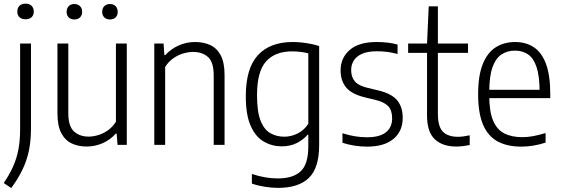

<svg xmlns="http://www.w3.org/2000/svg" viewBox="-34 -774 2999 1026"><path d="M26 231 -14 204Q17 158.5 36.2 115.2Q55.5 72 64.5 24Q73.5 -24 73.5 -84V-541.5H131.5V-89Q131.5 -22.5 120.5 30.8Q109.5 84 86.2 132.2Q63 180.5 26 231ZM102.5 -671Q82 -671 70.2 -682Q58.5 -693 58.5 -712Q58.5 -731.5 70.2 -743Q82 -754.5 102.5 -754.5Q123 -754.5 134.8 -743Q146.5 -731.5 146.5 -712Q146.5 -693 134.8 -682Q123 -671 102.5 -671Z M429 9Q384.5 9 349.2 -7.5Q314 -24 293.5 -62.8Q273 -101.5 273 -168V-541.5H331V-169.5Q331 -99 361.5 -71.5Q392 -44 439.5 -44Q463 -44 489.8 -51.8Q516.5 -59.5 541.8 -77Q567 -94.5 585.5 -123.5V-541.5H643.5V0H594L589.5 -60H585Q553.5 -25.5 513 -8.2Q472.5 9 429 9ZM553.5 -670Q535 -670 523.5 -681Q512 -692 512 -710.5Q512 -730 523.5 -741.2Q535 -752.5 553.5 -752.5Q572.5 -752.5 583.8 -741.2Q595 -730 595 -710.5Q595 -692 583.8 -681Q572.5 -670 553.5 -670ZM363.5 -670Q344.5 -670 333.2 -681Q322 -692 322 -710.5Q322 -730 333.2 -741.2Q344.5 -752.5 363.5 -752.5Q382 -752.5 393.5 -741.2Q405 -730 405 -710.5Q405 -692 393.5 -681Q382 -670 363.5 -670Z M790.5 0V-541.5H840L844.5 -479.5H849Q880 -513 921 -531.2Q962 -549.5 1008.5 -549.5Q1054 -549.5 1089.8 -533Q1125.5 -516.5 1145.8 -477.8Q1166 -439 1166 -373.5V0H1108V-371Q1108 -441.5 1077.8 -469Q1047.5 -496.5 997 -496.5Q973.5 -496.5 946.5 -488.8Q919.5 -481 893.5 -463.5Q867.5 -446 848.5 -416.5V0Z M1452.5 230Q1419 230 1381 224Q1343 218 1312 207V155.5Q1349.5 168 1383.8 173.8Q1418 179.5 1450 179.5Q1532 179.5 1572.8 141.5Q1613.5 103.5 1613.5 7.5V-54H1609.5Q1588.5 -28.5 1553.2 -10.2Q1518 8 1471 8Q1420 8 1376.2 -17Q1332.5 -42 1306 -100.5Q1279.5 -159 1279.5 -260Q1279.5 -409 1344.2 -479.2Q1409 -549.5 1530.5 -549.5Q1554 -549.5 1579.2 -546.8Q1604.5 -544 1628.2 -539.2Q1652 -534.5 1671.5 -528V0.5Q1671.5 124.5 1616 177.2Q1560.5 230 1452.5 230ZM1485 -43.5Q1522 -43.5 1557 -61Q1592 -78.5 1613.5 -113V-489Q1597 -493.5 1573.8 -496.5Q1550.5 -499.5 1527 -499.5Q1436 -499.5 1387.8 -445.8Q1339.5 -392 1339.5 -265.5Q1339.5 -177 1358.5 -129Q1377.5 -81 1410.8 -62.2Q1444 -43.5 1485 -43.5Z M1927.5 9.5Q1892 9.5 1859.5 4.2Q1827 -1 1796 -11V-62Q1832.5 -50.5 1864 -45.5Q1895.5 -40.5 1927.5 -40.5Q1995 -40.5 2028.2 -67Q2061.5 -93.5 2061.5 -141.5Q2061.5 -184.5 2040.5 -206.5Q2019.5 -228.5 1974.5 -239.5L1914.5 -254Q1844.5 -271.5 1815.2 -307.2Q1786 -343 1786 -398.5Q1786 -464 1834.5 -506.8Q1883 -549.5 1978.5 -549.5Q2010 -549.5 2037.2 -546.2Q2064.5 -543 2090.5 -536V-485.5Q2060.5 -493.5 2034.8 -496.8Q2009 -500 1979.5 -500Q1931 -500 1900.8 -486.5Q1870.5 -473 1856.5 -450.5Q1842.5 -428 1842.5 -400Q1842.5 -362.5 1862 -339.5Q1881.5 -316.5 1926.5 -305.5L1987 -291Q2059.5 -273.5 2088.8 -237.5Q2118 -201.5 2118 -144.5Q2118 -73 2068.8 -31.8Q2019.5 9.5 1927.5 9.5Z M2404 9Q2331 9 2289.5 -29.8Q2248 -68.5 2248 -156.5V-541.5L2257 -740H2306V-165.5Q2306 -97 2333 -70Q2360 -43 2413.5 -43Q2428 -43 2443.2 -45.2Q2458.5 -47.5 2476 -51V1Q2459 4.5 2440.5 6.8Q2422 9 2404 9ZM2147 -491.5V-541.5H2467V-491.5Z M2751.5 9.5Q2676 9.5 2624.8 -18.5Q2573.5 -46.5 2547.2 -108Q2521 -169.5 2521 -271Q2521 -370 2545.8 -431.5Q2570.5 -493 2615 -521.2Q2659.5 -549.5 2718.5 -549.5Q2777 -549.5 2819.2 -521.2Q2861.5 -493 2884 -431.5Q2906.5 -370 2906.5 -270V-249.5H2556V-294H2863L2849.5 -282.5Q2849.5 -366.5 2833.5 -414.8Q2817.5 -463 2788 -483.2Q2758.5 -503.5 2718 -503.5Q2677.5 -503.5 2646.5 -483.5Q2615.5 -463.5 2598 -415.2Q2580.5 -367 2580.5 -282.5V-263Q2580.5 -180 2600.2 -131.5Q2620 -83 2659.2 -62Q2698.5 -41 2757.5 -41Q2785 -41 2815 -46.5Q2845 -52 2881.5 -63V-12Q2846 -0.5 2814.2 4.5Q2782.5 9.5 2751.5 9.5Z"/></svg>

Font: Encode Sans SemiCondensed Light
Style: Regular
Weight: 300
Width: 4
Designer: Multiple Designers
Foundry: Impallari Type
Version: Version 3.002